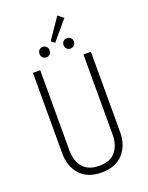

<svg xmlns="http://www.w3.org/2000/svg" viewBox="-175 -1041 878 1139"><g transform="rotate(-20 264.5 -471.5)"><path d="M448 -176Q448 -95 401 -42Q354 11 265 11Q175 11 128.5 -41.5Q82 -94 82 -176V-684H128V-180Q128 -111 162 -71Q196 -31 265 -31Q334 -31 367.5 -71.5Q401 -112 401 -180V-684H448ZM334 -954 369 -927 267 -806 245 -824ZM221 -776Q221 -762 212 -752.5Q203 -743 189 -743Q175 -743 166 -752.5Q157 -762 157 -776Q157 -790 166 -799.5Q175 -809 189 -809Q203 -809 212 -799.5Q221 -790 221 -776ZM374 -776Q374 -762 364.5 -752.5Q355 -743 341 -743Q327 -743 318 -752.5Q309 -762 309 -776Q309 -790 318 -799.5Q327 -809 341 -809Q355 -809 364.5 -799.5Q374 -790 374 -776Z"/></g></svg>

Font: Fira Sans Extra Condensed ExtraLight
Style: Regular
Weight: 275
Width: 1
Designer: Carrois Corporate & Edenspiekermann AG
Foundry: Carrois Corporate GbR & Edenspiekermann AG
Version: Version 4.203